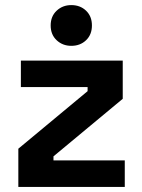

<svg xmlns="http://www.w3.org/2000/svg" viewBox="-20 -734 558 754"><path d="M52 0V-150L324 -376V-392H62V-496H462V-346L190 -120V-104H470V0ZM260 -554Q226 -554 202.5 -576Q179 -598 179 -634Q179 -670 202.5 -692Q226 -714 260 -714Q295 -714 318 -692Q341 -670 341 -634Q341 -598 318 -576Q295 -554 260 -554Z"/></svg>

Font: Space Grotesk
Style: Bold
Weight: 700
Designer: Florian Karsten
Foundry: Florian Karsten
Version: Version 2.000